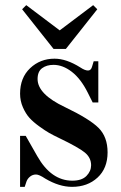

<svg xmlns="http://www.w3.org/2000/svg" viewBox="-20 -714 470 746"><path d="M58 12V-186H80L125 -107Q179 -12 261 -12Q298 -12 316 -30.5Q334 -49 334 -72Q334 -101 310 -121Q286 -141 209 -178Q186 -189 171 -197.5Q156 -206 132.5 -223Q109 -240 94.5 -256Q80 -272 69 -297Q58 -322 58 -350Q58 -412 97 -449Q136 -486 192 -486Q238 -486 292 -452Q310 -440 322 -440Q334 -440 338 -456L344 -476H362V-316H340L321 -354Q294 -408 259 -435Q224 -462 188 -462Q161 -462 143.5 -449Q126 -436 126 -407Q126 -348 232 -298Q328 -252 363 -217Q398 -182 398 -122Q398 -60 359 -24Q320 12 260 12Q210 12 156 -20Q132 -36 120 -36Q107 -36 97 -28Q87 -20 83 -9L76 12ZM66 -678 82 -694 212 -596 342 -694 358 -678 236 -524H188Z"/></svg>

Font: Old Standard TT
Style: Bold
Weight: 700
Designer: Alexey Kryukov <alexios@thessalonica.org.ru>
Version: Version 2.2